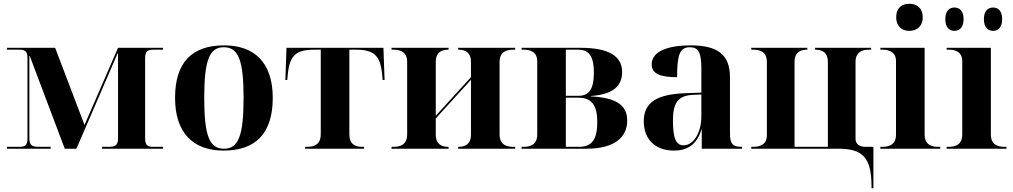

<svg xmlns="http://www.w3.org/2000/svg" viewBox="-20 -790 5384 1020"><path d="M17 0H249V-10H191C151 -10 136 -16 136 -56V-493H138L324 0H386L605 -507H607V-53C607 -19 591 -10 559 -10H522V0H846V-10H795C766 -10 751 -16 751 -56V-480C751 -520 766 -526 795 -526H846V-536H607L429 -126L273 -536H17V-526H82C110 -526 126 -520 126 -482V-53C126 -15 110 -10 82 -10H17Z M1168 10C1339 10 1429 -82 1429 -270C1429 -458 1331 -549 1171 -549C999 -549 910 -458 910 -270C910 -82 1008 10 1168 10ZM1170 0C1092 0 1065 -70 1065 -270C1065 -469 1092 -539 1169 -539C1247 -539 1274 -469 1274 -270C1274 -70 1247 0 1170 0Z M1601 0H1914V-10H1903C1867 -10 1836 -24 1836 -77V-526H1871C1967 -526 2000 -495 2010 -396L2013 -365H2023L2017 -536H1502L1496 -365H1506L1509 -396C1519 -495 1552 -526 1649 -526H1684V-77C1684 -24 1651 -10 1612 -10H1601Z M2060 0H2363V-10H2361C2334 -10 2295 -18 2295 -75V-161L2482 -366V-75C2482 -18 2443 -10 2416 -10H2414V0H2717V-10H2705C2676 -10 2634 -18 2634 -75V-461C2634 -518 2676 -526 2705 -526H2717V-536H2414V-526H2416C2443 -526 2482 -518 2482 -461V-380L2295 -175V-461C2295 -518 2334 -526 2361 -526H2363V-536H2060V-526H2072C2101 -526 2143 -518 2143 -461V-75C2143 -18 2101 -10 2072 -10H2060Z M2751 0H3096C3245 0 3312 -61 3312 -149C3312 -232 3254 -271 3118 -278V-280C3232 -288 3285 -329 3285 -408C3285 -491 3215 -536 3066 -536H2751V-526H2763C2791 -526 2834 -518 2834 -465V-75C2834 -18 2792 -10 2763 -10H2751ZM3053 -281H2986V-526H3053C3110 -526 3135 -489 3135 -404C3135 -318 3110 -281 3053 -281ZM3057 -10H2986V-271H3052C3123 -271 3153 -232 3153 -141C3153 -49 3124 -10 3057 -10Z M3560 10C3624 10 3680 -15 3706 -101H3708V0H3922V-10H3918C3873 -10 3858 -26 3858 -81V-379C3858 -504 3788 -549 3648 -549C3535 -549 3442 -520 3442 -448C3442 -398 3488 -380 3577 -380C3577 -501 3592 -539 3645 -539C3690 -539 3706 -512 3706 -425V-298L3624 -295C3474 -290 3400 -249 3400 -146C3400 -51 3460 10 3560 10ZM3611 -18C3573 -18 3555 -52 3555 -149C3555 -243 3581 -282 3661 -286L3706 -288V-171C3706 -93 3669 -18 3611 -18Z M4610 199V210H4620V-10H4576C4547 -10 4525 -25 4525 -52V-461C4525 -518 4567 -526 4596 -526H4608V-536H4310V-526H4312C4339 -526 4378 -518 4378 -461V-10H4201V-461C4201 -518 4240 -526 4267 -526H4269V-536H3971V-526H3983C4012 -526 4054 -518 4054 -461V-71C4054 -18 4011 -10 3983 -10H3971V0H4433C4565 0 4609 48 4610 199Z M4811 -626C4849 -626 4882 -649 4882 -698C4882 -749 4849 -770 4811 -770C4772 -770 4741 -749 4741 -698C4741 -649 4772 -626 4811 -626ZM4657 0H4975V-10H4963C4934 -10 4892 -18 4892 -75V-536H4657V-526H4669C4697 -526 4740 -518 4740 -465V-75C4740 -18 4698 -10 4669 -10H4657Z M5256 -626C5281 -626 5304 -643 5304 -688C5304 -734 5281 -750 5256 -750C5230 -750 5207 -734 5207 -688C5207 -643 5230 -626 5256 -626ZM5050 -626C5076 -626 5099 -643 5099 -688C5099 -734 5076 -750 5050 -750C5025 -750 5002 -734 5002 -688C5002 -643 5025 -626 5050 -626ZM5009 0H5327V-10H5315C5286 -10 5244 -18 5244 -75V-536H5009V-526H5021C5049 -526 5092 -518 5092 -465V-75C5092 -18 5050 -10 5021 -10H5009Z"/></svg>

Font: Noto Serif Display
Style: Bold
Weight: 700
Designer: Monotype Design Team
Foundry: Monotype Imaging Inc.
Version: Version 2.009